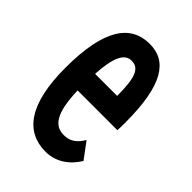

<svg xmlns="http://www.w3.org/2000/svg" viewBox="-154 -544 622 622"><g transform="rotate(45 156.5 -233.0)"><path d="M169 10C215 10 253 -16 277 -56L236 -111C221 -85 201 -69 172 -70C131 -70 105 -101 102 -204H284C285 -216 285 -226 285 -240C285 -412 240 -476 161 -476C74 -476 22 -406 22 -228C22 -60 78 10 169 10ZM104 -282C109 -365 127 -396 158 -396C194 -396 205 -362 205 -282Z"/></g></svg>

Font: Inconsolata ExtraCondensed
Style: Bold
Weight: 700
Width: 2
Monospace: yes
Designer: Raph Levien, Cyreal, Brenton Simpson
Foundry: Raph Levien, Cyreal, Google
Version: Version 3.100